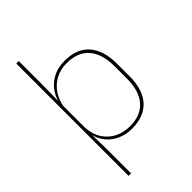

<svg xmlns="http://www.w3.org/2000/svg" viewBox="-249 -752 1011 1011"><g transform="rotate(-45 257.0 -246.0)"><path d="M270 9.5Q220 9.5 180.2 -11Q140.5 -31.5 117 -68.5Q93.5 -105.5 93 -155.5H87L98 -172Q101 -117.5 125.2 -80.8Q149.5 -44 187.8 -25.5Q226 -7 271 -7Q351 -7 394 -55.5Q437 -104 437 -196V-288.5Q437 -381 394.2 -429.8Q351.5 -478.5 269.5 -478.5Q223.5 -478.5 187 -459Q150.5 -439.5 127 -404.5Q103.5 -369.5 96 -323L87 -341.5H92.5Q97.5 -384 120.2 -418.8Q143 -453.5 181.5 -474.2Q220 -495 271.5 -495Q361 -495 408.2 -441.8Q455.5 -388.5 455.5 -288.5V-196Q455.5 -96 407.8 -43.2Q360 9.5 270 9.5ZM81 172V-664.5H99.5V-495.5L97.5 -356L98 -346.5V-138L97 -130.5L99.5 0V172Z"/></g></svg>

Font: Anek Gujarati Thin
Style: Regular
Weight: 250
Version: Version 1.003